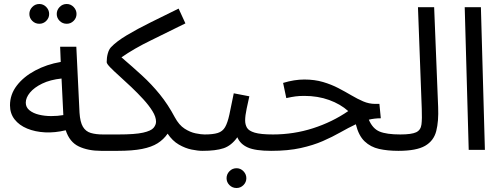

<svg xmlns="http://www.w3.org/2000/svg" viewBox="-20 -750 2512 961"><path d="M486 5Q421 5 374.5 -17Q328 -39 309 -98Q255 -85 205.5 -87.5Q156 -90 116 -106.5Q76 -123 53 -152.5Q30 -182 30 -223Q30 -277 64 -321.5Q98 -366 156 -397Q214 -428 284 -440L281 -516H362L378 -186Q381 -139 395 -115.5Q409 -92 434.5 -84.5Q460 -77 496 -77Q517 -77 526.5 -65.5Q536 -54 536 -38Q536 -22 522 -8.5Q508 5 486 5ZM109 -236Q109 -213 127.5 -198Q146 -183 175 -176Q204 -169 236.5 -169Q269 -169 297 -174L288 -357Q231 -351 191 -331.5Q151 -312 130 -286.5Q109 -261 109 -236ZM314 -631Q293 -631 278.5 -645.5Q264 -660 264 -680Q264 -700 278.5 -715Q293 -730 314 -730Q334 -730 348.5 -715Q363 -700 363 -680Q363 -660 348.5 -645.5Q334 -631 314 -631ZM177 -631Q156 -631 141.5 -645.5Q127 -660 127 -680Q127 -700 141.5 -715Q156 -730 177 -730Q197 -730 211.5 -715Q226 -700 226 -680Q226 -660 211.5 -645.5Q197 -631 177 -631Z M486 5 496 -77H573Q656 -77 696 -86Q736 -95 748.5 -110Q761 -125 761 -141Q761 -165 743 -194Q725 -223 697 -253.5Q669 -284 637.5 -314Q606 -344 578 -369Q550 -394 532 -412.5Q514 -431 514 -439Q514 -462 519.5 -482Q525 -502 535 -513Q562 -542 614.5 -573.5Q667 -605 735 -638.5Q803 -672 874 -707L908 -633Q820 -589 735.5 -548Q651 -507 588 -463Q643 -416 691 -372Q739 -328 780 -277.5Q821 -227 855 -163Q876 -124 904 -106Q932 -88 959.5 -82.5Q987 -77 1004 -77Q1025 -77 1034.5 -65.5Q1044 -54 1044 -38Q1044 -22 1030 -8.5Q1016 5 994 5Q970 5 938.5 -1.5Q907 -8 875 -26.5Q843 -45 819 -81Q799 -52 769 -33Q739 -14 691 -4.5Q643 5 569 5Z M994 5 1004 -77Q1046 -77 1070 -84.5Q1094 -92 1106.5 -113.5Q1119 -135 1128 -176Q1137 -217 1150 -283L1228 -268Q1222 -241 1214.5 -206Q1207 -171 1207 -147Q1207 -127 1216 -111Q1225 -95 1255 -86Q1285 -77 1347 -77Q1368 -77 1377.5 -65.5Q1387 -54 1387 -38Q1387 -22 1373 -8.5Q1359 5 1337 5Q1258 5 1220 -12Q1182 -29 1168 -63Q1138 -21 1099 -8Q1060 5 994 5ZM1164 191Q1143 191 1128.5 176.5Q1114 162 1114 142Q1114 122 1128.5 107Q1143 92 1164 92Q1184 92 1198.5 107Q1213 122 1213 142Q1213 162 1198.5 176.5Q1184 191 1164 191Z M1337 5 1346 -77Q1450 -77 1546.5 -108Q1643 -139 1723 -194Q1684 -229 1627.5 -249.5Q1571 -270 1503 -270Q1478 -270 1459 -267.5Q1440 -265 1413 -259L1397 -335Q1453 -352 1503 -352Q1555 -352 1597 -339.5Q1639 -327 1673.5 -309Q1708 -291 1738.5 -273Q1769 -255 1798 -242.5Q1827 -230 1858 -230H1879L1886 -158Q1855 -158 1826 -151Q1845 -106 1880 -91.5Q1915 -77 1984 -77Q2005 -77 2014.5 -65.5Q2024 -54 2024 -38Q2024 -22 2010 -8.5Q1996 5 1974 5Q1920 5 1877.5 -4.5Q1835 -14 1805 -42.5Q1775 -71 1761 -128Q1723 -110 1683.5 -87.5Q1644 -65 1596 -44Q1548 -23 1485 -9Q1422 5 1337 5Z M1974 5 1983 -77Q2040 -77 2063 -88Q2086 -99 2089.5 -127Q2093 -155 2091 -205L2072 -714H2153L2173 -214Q2176 -143 2163.5 -94Q2151 -45 2107.5 -20Q2064 5 1974 5Z M2326 0 2306 -714H2387L2407 0Z"/></svg>

Font: Go Noto Current
Style: Regular
Weight: 400
Designer: Monotype Design Team
Foundry: Monotype Imaging Inc.
Version: Version 2.007; ttfautohint (v1.8) -l 8 -r 50 -G 200 -x 14 -D